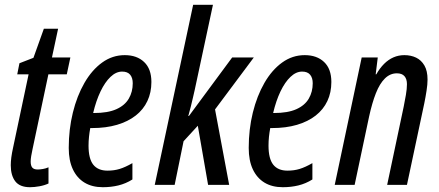

<svg xmlns="http://www.w3.org/2000/svg" viewBox="-20 -780 1851 810"><path d="M106.9 9.8Q63.5 9.8 44.4 -15.1Q25.4 -40 25.4 -83Q25.4 -97.7 27.8 -116.5Q30.3 -135.3 35.2 -157.2L100.6 -466.3H52.7L62 -513.2L121.1 -536.1L165 -658.7H225.1L199.2 -537.6H276.9L261.7 -466.3H184.1L117.2 -150.4Q113.8 -135.3 111.6 -121.6Q109.4 -107.9 109.4 -98.6Q109.4 -81.1 116.2 -73Q123 -64.9 139.2 -64.9Q148.4 -64.9 161.1 -67.1Q173.8 -69.3 184.6 -74.2V-5.9Q168 2 146.2 5.9Q124.5 9.8 106.9 9.8Z M413.6 9.8Q368.7 9.8 336.7 -9.5Q304.7 -28.8 287.4 -65.7Q270 -102.5 270 -155.8Q270 -234.4 287.4 -304.9Q304.7 -375.5 336.2 -430.2Q367.7 -484.9 410.9 -516.1Q454.1 -547.4 506.3 -547.4Q557.6 -547.4 588.1 -518.3Q618.7 -489.3 618.7 -434.1Q618.7 -389.6 601.8 -353.8Q585 -317.9 552.5 -292.5Q520 -267.1 473.6 -253.4Q427.2 -239.7 368.2 -239.7H360.8Q357.4 -221.7 355.5 -202.9Q353.5 -184.1 353.5 -165.5Q353.5 -110.4 373.5 -85.2Q393.6 -60.1 433.6 -60.1Q461.4 -60.1 485.1 -67.4Q508.8 -74.7 538.6 -91.8V-22.9Q510.7 -5.4 479.7 2.2Q448.7 9.8 413.6 9.8ZM373 -303.2H376Q435.1 -303.2 470.9 -319.3Q506.8 -335.4 523.4 -364Q540 -392.6 540 -428.7Q540 -451.7 529.1 -464.8Q518.1 -478 495.1 -478Q469.7 -478 446.3 -455.8Q422.9 -433.6 404.1 -394.3Q385.3 -355 373 -303.2Z M632.8 0 794.9 -759.8H878.4L801.3 -399.9Q797.9 -384.8 793.9 -367.7Q790 -350.6 785.2 -331.3Q780.3 -312 774.4 -290.5H776.9L959.5 -537.6H1050.8L887.2 -318.4L946.8 0H857.9L814.5 -249.5L754.4 -184.1L716.8 0Z M1172.9 9.8Q1127.9 9.8 1095.9 -9.5Q1064 -28.8 1046.6 -65.7Q1029.3 -102.5 1029.3 -155.8Q1029.3 -234.4 1046.6 -304.9Q1064 -375.5 1095.5 -430.2Q1127 -484.9 1170.2 -516.1Q1213.4 -547.4 1265.6 -547.4Q1316.9 -547.4 1347.4 -518.3Q1377.9 -489.3 1377.9 -434.1Q1377.9 -389.6 1361.1 -353.8Q1344.2 -317.9 1311.8 -292.5Q1279.3 -267.1 1232.9 -253.4Q1186.5 -239.7 1127.4 -239.7H1120.1Q1116.7 -221.7 1114.7 -202.9Q1112.8 -184.1 1112.8 -165.5Q1112.8 -110.4 1132.8 -85.2Q1152.8 -60.1 1192.9 -60.1Q1220.7 -60.1 1244.4 -67.4Q1268.1 -74.7 1297.9 -91.8V-22.9Q1270 -5.4 1239 2.2Q1208 9.8 1172.9 9.8ZM1132.3 -303.2H1135.3Q1194.3 -303.2 1230.2 -319.3Q1266.1 -335.4 1282.7 -364Q1299.3 -392.6 1299.3 -428.7Q1299.3 -451.7 1288.3 -464.8Q1277.3 -478 1254.4 -478Q1229 -478 1205.6 -455.8Q1182.1 -433.6 1163.3 -394.3Q1144.5 -355 1132.3 -303.2Z M1392.1 0 1505.9 -537.6H1573.7L1564.9 -466.3H1567.4Q1582 -492.2 1600.3 -510.5Q1618.7 -528.8 1640.1 -538.1Q1661.6 -547.4 1686 -547.4Q1713.4 -547.4 1735.4 -536.9Q1757.3 -526.4 1770.5 -503.7Q1783.7 -481 1783.7 -444.3Q1783.7 -423.8 1779.5 -397.2Q1775.4 -370.6 1770 -344.2L1696.8 0H1613.3L1683.1 -330.1Q1688 -354.5 1692.4 -379.9Q1696.8 -405.3 1696.8 -424.8Q1696.8 -446.8 1686.3 -458.7Q1675.8 -470.7 1654.3 -470.7Q1626 -470.7 1604 -449.2Q1582 -427.7 1565.9 -387Q1549.8 -346.2 1537.1 -288.1L1476.1 0Z"/></svg>

Font: Open Sans Condensed Medium
Style: Italic
Weight: 500
Width: 3
Italic angle: -12°
Designer: Monotype Design Team
Foundry: Monotype Imaging Inc.
Version: Version 3.000